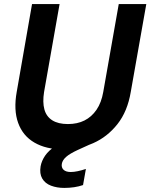

<svg xmlns="http://www.w3.org/2000/svg" viewBox="-20 -720 737 941"><path d="M289 12Q206 12 149 -21Q92 -54 69 -117.5Q46 -181 62 -270L137 -700H272L196 -269Q188 -219 197.5 -184Q207 -149 236 -130.5Q265 -112 313 -112Q359 -112 394 -129.5Q429 -147 453 -182Q477 -217 486 -269L562 -700H697L621 -270Q605 -174 555.5 -111.5Q506 -49 437 -18.5Q368 12 289 12ZM295 201Q259 201 230 190Q201 179 187 155Q173 131 179 95Q184 68 201 43Q218 18 253.5 -6Q289 -30 348 -53L397 -73L416 -10L361 15Q322 33 304 49Q286 65 283 83Q280 101 291.5 112Q303 123 327 123Q342 123 361 119Q380 115 401 108L387 187Q367 194 343.5 197.5Q320 201 295 201Z"/></svg>

Font: DM Sans 28pt
Style: Bold Italic
Weight: 700
Italic angle: -10°
Version: Version 4.004;gftools[0.9.30]